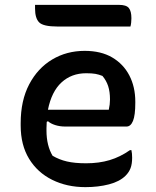

<svg xmlns="http://www.w3.org/2000/svg" viewBox="-20 -756 640 789"><path d="M328 -547Q395 -547 441 -520Q487 -493 511.5 -446Q536 -399 536 -338V-333Q536 -282 526.5 -259Q517 -236 500 -236H248Q226 -236 207 -242Q188 -248 177 -258L172 -255Q171 -243 171 -229V-220Q171 -188 177.5 -162Q184 -136 196 -116Q223 -100 255 -92.5Q287 -85 334 -85Q387 -85 430.5 -98Q474 -111 514 -139H520Q523 -126 523 -108Q523 -82 516.5 -65Q510 -48 496 -34Q472 -10 428 1.5Q384 13 331 13Q255 13 194.5 -17Q134 -47 99.5 -103.5Q65 -160 65 -240V-250Q65 -343 100 -409.5Q135 -476 194.5 -511.5Q254 -547 328 -547ZM334 -455Q274 -455 233 -417.5Q192 -380 177 -305H427Q432 -327 432 -347Q432 -379 424.5 -402Q417 -425 401 -444Q386 -450 372 -452.5Q358 -455 334 -455ZM124 -736H469Q499 -736 509.5 -723Q520 -710 520 -681Q520 -672 519 -663Q518 -654 516 -647H216Q158 -647 141 -664Q124 -681 124 -721Z"/></svg>

Font: Recursive Mn Csl St Med
Style: Regular
Weight: 500
Monospace: yes
Version: Version 1.079;hotconv 1.0.112;makeotfexe 2.5.65598; ttfautoh